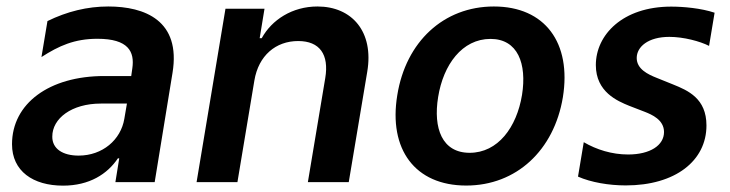

<svg xmlns="http://www.w3.org/2000/svg" viewBox="-20 -573 2297 604"><path d="M178.3 11C261.4 11 317.8 -25.6 350.9 -74.9H355.1L343 0H466.6L522.7 -343.8C549.7 -508.5 435.4 -552.6 320.7 -552.6C254.6 -552.6 191.1 -536.9 129.3 -506.7L110.4 -393.5C165.5 -429 214.5 -451 286.6 -451C384.2 -451 403.8 -410.2 396.3 -358.3L392.8 -333.8H307.9C134.9 -333.8 17.8 -247.5 17.8 -119.3C17.8 -34.8 83.8 11 178.3 11ZM227.3 -83.5C177.6 -83.5 144.2 -104.8 144.5 -143.1C144.2 -200.3 205.3 -247.2 297.2 -247.2H379.3L371.1 -199.2C360.1 -133.2 302.6 -83.5 227.3 -83.5Z M598.4 0H726.9L780.2 -319.6C793.3 -398.4 847.7 -443.9 918 -443.9C985.8 -443.9 1015.6 -401.6 1003.2 -327.4L948.5 0H1077.1L1135.3 -347.3C1156.6 -473 1087.4 -552.6 978.7 -552.6C899.5 -552.6 834.9 -510.7 803.3 -452.8H796.9L812.1 -545.5H689.3Z M1446.7 10.7C1604.4 10.7 1723 -100.1 1750.7 -267C1778.4 -438.2 1694.6 -552.6 1533.7 -552.6C1375.4 -552.6 1256.7 -441.4 1229.8 -273.8C1201.7 -103.7 1285.2 10.7 1446.7 10.7ZM1457.4 -92.3C1370.7 -92.3 1342.3 -169.4 1358.3 -267.8C1374.6 -369.3 1433.6 -450.6 1523.1 -450.6C1609 -450.6 1637.8 -372.5 1622.2 -274.5C1605.5 -172.6 1546.5 -92.3 1457.4 -92.3Z M1948.5 10.3C2104.4 10.3 2202.4 -67.1 2202.4 -178.3C2202.4 -263.5 2144.2 -288.4 2096.9 -307.5L2045.8 -328.1C2018.8 -338.8 1983 -355.5 1983 -390.6C1983 -425.4 2018.5 -457 2085.6 -457C2130.3 -457 2182.2 -443.2 2210.6 -428.6L2228 -533C2185.7 -547.2 2129.6 -552.2 2091.6 -552.2C1937.9 -552.2 1854.4 -462.7 1854.4 -368.3C1854.4 -283.4 1922.9 -255 1959.5 -240.1L2009.2 -220.9C2029.8 -212.7 2068.9 -196.4 2068.9 -157.7C2068.9 -115.8 2025.2 -87 1956 -87C1904.8 -87 1856.5 -102.3 1816.4 -125.7L1798.3 -17.4C1839.1 0.7 1895.6 10.3 1948.5 10.3Z"/></svg>

Font: TID UI Semi Bold
Style: Italic
Weight: 600
Italic angle: -9.39999°
Designer: The TID Project Authors
Foundry: Bakken & Bæck
Version: Version 1.001;hotconv 1.0.109;makeotfexe 2.5.65596